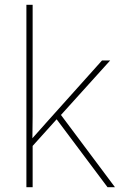

<svg xmlns="http://www.w3.org/2000/svg" viewBox="-20 -780 499 800"><path d="M116 -385Q116 -337 116 -294Q116 -251 115 -204Q132 -223 144 -236.5Q156 -250 172 -268L405 -528H439L234 -301L459 0H428L216 -283L116 -172V0H90V-760H116Z"/></svg>

Font: Noto Sans Gujarati Thin
Style: Regular
Weight: 100
Designer: Jelle Bosma - Monotype Design Team, Universal Thirst
Foundry: Monotype Imaging Inc.
Version: Version 2.106; ttfautohint (v1.8.4.7-5d5b)